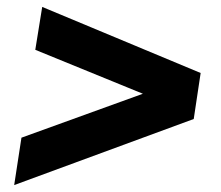

<svg xmlns="http://www.w3.org/2000/svg" viewBox="-20 -565 640 555"><path d="M21 -30 42 -167 393 -294 82 -421 102 -545 560 -354 540 -221Z"/></svg>

Font: Mulish Black
Style: Italic
Weight: 900
Italic angle: -9°
Designer: Vernon Adams
Foundry: Vernon Adams
Version: Version 3.603; ttfautohint (v1.8.3)